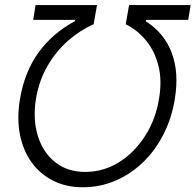

<svg xmlns="http://www.w3.org/2000/svg" viewBox="-20 -748 791 777"><path d="M61 -347.7Q79.1 -456.5 135.3 -534.7Q191.4 -612.8 282.7 -662.1L284.7 -667.5H114.3L124 -727.5H372.6L358.9 -649.9Q305.2 -626.5 256.3 -584Q207.5 -541.5 172.9 -482.2Q138.2 -422.9 125.5 -348.1Q112.3 -265.6 133.1 -198.2Q153.8 -130.9 203.4 -91.6Q252.9 -52.2 325.7 -52.2Q399.9 -52.7 462.4 -92Q524.9 -131.3 567.6 -198.5Q610.4 -265.6 623.5 -348.1Q636.2 -422.9 621.1 -482.2Q606 -541.5 571 -584Q536.1 -626.5 488.8 -649.9L502.4 -727.5H751.5L741.7 -667.5H571.3L569.8 -662.1Q644.5 -614.7 674.8 -534.7Q705.1 -454.6 687.5 -347.7Q674.8 -269 641.1 -203.4Q607.4 -137.7 557.6 -90.1Q507.8 -42.5 446 -16.4Q384.3 9.8 315.4 9.8Q247.6 9.8 194.8 -16.8Q142.1 -43.5 107.7 -91.3Q73.2 -139.2 60.5 -204.6Q47.9 -270 61 -347.7Z"/></svg>

Font: Inter Tight Light
Style: Italic
Weight: 300
Italic angle: -9.39999°
Designer: Rasmus Andersson
Foundry: rsms
Version: Version 3.004